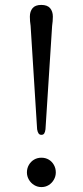

<svg xmlns="http://www.w3.org/2000/svg" viewBox="-20 -754 336 781"><path d="M148 -734Q172.5 -734 183.8 -720.8Q195 -707.5 195 -686.5Q195 -677.5 194.2 -667.8Q193.5 -658 192 -648.5L165 -228Q163.5 -216.5 159.8 -211Q156 -205.5 148.5 -205.5Q141 -205.5 137 -211Q133 -216.5 131 -228L104.5 -649Q103 -658 102.2 -667.8Q101.5 -677.5 101.5 -686.5Q101.5 -707.5 112.5 -720.8Q123.5 -734 148 -734ZM148.5 7Q132.5 7 119 -1.2Q105.5 -9.5 97.5 -23.2Q89.5 -37 89.5 -52.5Q89.5 -69.5 97.5 -83.2Q105.5 -97 118.8 -104.8Q132 -112.5 148.5 -112.5Q165 -112.5 178.2 -104.8Q191.5 -97 199.2 -83.2Q207 -69.5 207 -52.5Q207 -37 199.2 -23.2Q191.5 -9.5 178.2 -1.2Q165 7 148.5 7Z"/></svg>

Font: Fraunces Light
Style: Regular
Weight: 300
Version: Version 1.000;[b76b70a41]